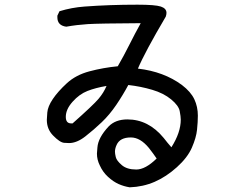

<svg xmlns="http://www.w3.org/2000/svg" viewBox="-20 -745 1040 820"><path d="M534 55Q509 51 486.5 41Q464 31 441.5 10.5Q419 -10 406 -39Q394 -63 394 -89L396 -115Q399 -157 444 -205Q473 -235 524 -235Q614 -235 679 -156Q696 -134 712 -116Q752 -179 752 -234Q752 -247 747.5 -270.5Q743 -294 711 -320.5Q679 -347 630 -361.5Q581 -376 528 -382Q505 -339 476.5 -297Q448 -255 414.5 -223Q381 -191 344.5 -162.5Q308 -134 275 -134Q273 -134 254.5 -135Q236 -136 206 -167Q180 -194 180 -233Q180 -239 182 -264.5Q184 -290 205.5 -322Q227 -354 265.5 -389.5Q304 -425 362.5 -440.5Q421 -456 483 -462Q509 -507 532.5 -554Q556 -601 581 -646Q401 -645 354.5 -642Q308 -639 263 -631Q225 -636 225 -671V-678L234 -697Q286 -713 341 -717Q447 -725 567 -725Q643 -725 667 -717Q691 -709 691 -690Q691 -683 688 -674Q599 -523 569 -452Q680 -439 757 -382Q795 -353 810 -321Q825 -289 825 -251Q825 -225 821.5 -191Q818 -157 799.5 -114.5Q781 -72 735.5 -31Q690 10 640.5 31.5Q591 53 534 55ZM562 -21Q601 -21 649 -68Q634 -90 616 -113Q579 -158 539 -158Q492 -158 478 -126Q471 -111 471 -97Q471 -89 474.5 -74Q478 -59 500 -40Q522 -21 562 -21ZM290 -218Q378 -296 400.5 -322.5Q423 -349 435 -378Q388 -370 353.5 -356.5Q319 -343 290 -310.5Q261 -278 261 -246Q261 -218 284 -218Z"/></svg>

Font: Xiaolai SC
Style: Regular
Weight: 400
Designer: Nozomi Seto 瀬戸のぞみ
Version: Version 3.11;December 4, 2020;FontCreator 13.0.0.2613 64-bit